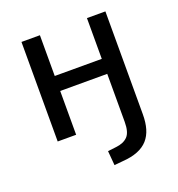

<svg xmlns="http://www.w3.org/2000/svg" viewBox="-125 -594 823 890"><g transform="rotate(-20 286.0 -149.0)"><path d="M289 193 283 122 324 117Q362 113 382 92.5Q402 72 402 21V-216H170V0H79V-491H170V-290H402V-491H493V16Q493 57 484 87.5Q475 118 456 139.5Q437 161 406 173.5Q375 186 331 189Z"/></g></svg>

Font: Nunito Sans 10pt SemiCondensed Medium
Style: Regular
Weight: 500
Width: 4
Designer: Vernon Adams
Foundry: Vernon Adams
Version: Version 3.101;gftools[0.9.27]